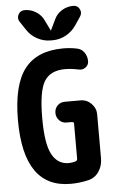

<svg xmlns="http://www.w3.org/2000/svg" viewBox="-63 -1012 627 1062"><g transform="rotate(-5 250.0 -480.5)"><path d="M278.3 -902.3Q292 -933.6 321.3 -951.7Q350.6 -969.7 384.8 -969.7Q409.2 -969.7 419.9 -948.7Q430.7 -927.7 418 -908.2L386.7 -861.3Q364.3 -828.1 329.6 -809.1Q294.9 -790 254.9 -790H245.1Q205.1 -790 169.9 -809.1Q134.8 -828.1 113.3 -861.3L82 -908.2Q69.3 -927.7 80.1 -948.7Q90.8 -969.7 115.2 -969.7Q149.4 -969.7 178.7 -951.2Q208 -932.6 221.7 -902.3L249 -845.7Q249 -844.7 250 -844.7Q251 -844.7 251 -845.7ZM379.9 -445.3Q415 -445.3 439.9 -419.9Q464.8 -394.5 464.8 -360.4V-115.2Q464.8 -75.2 443.4 -43Q421.9 -10.7 384.8 -2Q336.9 9.8 285.2 9.8Q25.4 9.8 25.4 -365.2Q25.4 -561.5 94.7 -650.9Q164.1 -740.2 309.6 -740.2Q347.7 -740.2 385.7 -732.4Q411.1 -727.5 425.8 -706.1Q440.4 -684.6 440.4 -658.2Q440.4 -636.7 423.3 -624Q406.2 -611.3 384.8 -616.2Q343.8 -625 309.6 -625Q227.5 -625 193.8 -569.8Q160.2 -514.6 160.2 -365.2Q160.2 -222.7 191.9 -164.1Q223.6 -105.5 285.2 -105.5Q303.7 -105.5 322.3 -111.3Q333 -114.3 333 -126V-319.3Q333 -330.1 322.3 -330.1H292Q267.6 -330.1 251.5 -347.2Q235.4 -364.3 235.4 -388.2Q235.4 -412.1 251.5 -428.7Q267.6 -445.3 292 -445.3Z"/></g></svg>

Font: Rounded-X Mgen+ 1m bold
Style: Bold
Weight: 700
Designer: [Source Han Sans]
Ryoko NISHIZUKA  (kana & ideographs); Paul D. Hunt (Latin, Greek & Cyrillic); Wenlong ZHANG  (bopomofo
Version: Version 1.059.20150602